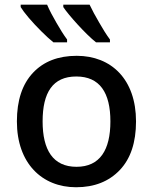

<svg xmlns="http://www.w3.org/2000/svg" viewBox="-20 -786 649 816"><path d="M249 -766.1V-755.9C270.5 -723.1 344.2 -640.6 388.2 -606H447.3V-618.2C433.1 -637.2 418 -661.1 401.9 -689.5C385.3 -717.8 371.6 -743.2 360.8 -766.1ZM67.9 -766.1V-755.9C74.7 -744.6 86.4 -729 102.5 -710C118.7 -690.9 136.7 -671.9 155.8 -652.8C174.8 -633.8 191.9 -618.2 207 -606H265.1V-618.2C251 -637.2 235.8 -661.1 219.7 -689.5C203.1 -717.8 189.9 -743.2 180.2 -766.1ZM558.1 -270C558.1 -449.2 452.6 -548.8 306.2 -548.8C227.5 -548.8 165.5 -524.9 120.1 -476.6C74.7 -428.2 51.8 -359.4 51.8 -270C51.8 -92.3 158.2 9.8 303.2 9.8C380.9 9.8 442.9 -14.6 489.3 -63.5C535.2 -111.8 558.1 -180.7 558.1 -270ZM161.1 -270C161.1 -392.6 204.1 -460.9 304.2 -460.9C403.8 -460.9 449.2 -392.6 449.2 -270C449.2 -148.9 404.8 -77.1 305.2 -77.1C205.1 -77.1 161.1 -148.9 161.1 -270Z"/></svg>

Font: Noto Reveo Sans
Style: Regular
Weight: 500
Designer: Monotype Design Team
Foundry: Monotype Imaging Inc.
Version: Version 2.007